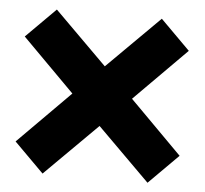

<svg xmlns="http://www.w3.org/2000/svg" viewBox="-45 -624 711 667"><g transform="rotate(5 310.0 -290.0)"><path d="M127 -4 24 -107 206 -290 24 -473 127 -576 310 -394 493 -576 596 -473 414 -290 596 -107 493 -4 310 -186Z"/></g></svg>

Font: M PLUS 1 ExtraBold
Style: Regular
Weight: 800
Designer: Coji Morishita
Foundry: UNDERFOREST DESIGN
Version: Version 1.001